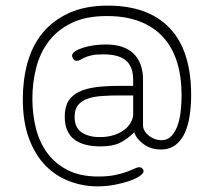

<svg xmlns="http://www.w3.org/2000/svg" viewBox="-20 -572 747 682"><path d="M236 -374Q236 -383 247 -390Q258 -397 275 -402.5Q292 -408 313.5 -411Q335 -414 355 -414Q421 -414 454.5 -381.5Q488 -349 488 -289V-125Q490 -104 510 -89Q530 -74 553 -74Q575 -74 589 -89Q603 -104 611 -127Q619 -150 622 -178Q625 -206 625 -233Q625 -299 609 -351Q593 -403 560 -439.5Q527 -476 477 -495.5Q427 -515 360 -515Q285 -515 234.5 -490.5Q184 -466 153 -425Q122 -384 108.5 -331Q95 -278 95 -221Q95 -168 107 -118.5Q119 -69 146.5 -30.5Q174 8 219 31.5Q264 55 329 55Q363 55 387.5 50Q412 45 429.5 38.5Q447 32 457.5 27Q468 22 475 22Q481 22 485.5 26.5Q490 31 490 36Q490 44 476 53.5Q462 63 439 71Q416 79 386.5 84.5Q357 90 326 90Q275 90 227 72Q179 54 142 16.5Q105 -21 83 -80Q61 -139 61 -220Q61 -288 77.5 -348.5Q94 -409 130.5 -454Q167 -499 224.5 -525.5Q282 -552 363 -552Q507 -552 583 -472Q659 -392 659 -234Q659 -198 654 -163Q649 -128 637 -101Q625 -74 604 -57.5Q583 -41 551 -41Q516 -41 490 -60Q464 -79 457 -102Q431 -77 405.5 -64.5Q380 -52 336 -52Q309 -52 286 -57.5Q263 -63 246 -75Q229 -87 219.5 -107.5Q210 -128 210 -158Q210 -192 223 -213Q236 -234 261 -246Q286 -258 322 -262.5Q358 -267 404 -267H453V-288Q453 -335 427.5 -357Q402 -379 346 -379Q321 -379 305.5 -375.5Q290 -372 280.5 -367.5Q271 -363 265 -359.5Q259 -356 253 -356Q245 -356 240.5 -362.5Q236 -369 236 -374ZM453 -233H405Q371 -233 342 -231Q313 -229 291.5 -221.5Q270 -214 257.5 -199Q245 -184 245 -157Q245 -118 270.5 -101.5Q296 -85 334 -85Q363 -85 385.5 -92.5Q408 -100 423 -112Q438 -124 445.5 -138.5Q453 -153 453 -166Z"/></svg>

Font: AkaAcidDosis
Style: ExtraLight
Weight: 250
Designer: Edgar Tolentino, Pablo Impallari, Igino Marini, Aka-Acid
Foundry: Edgar Tolentino, Pablo Impallari, Igino Marini, Aka-Acid
Version: Version 1.007